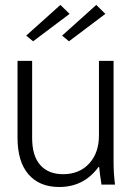

<svg xmlns="http://www.w3.org/2000/svg" viewBox="-20 -746 531 776"><path d="M379.9 -198.2V-500H439V-91.8Q439 -44.9 444.8 0H390.1Q383.3 -43 380.9 -70.8H377.9Q318.8 9.8 219.2 9.8Q139.6 9.8 95.2 -41.3Q50.8 -92.3 50.8 -189.9V-500H109.9V-188Q109.9 -116.2 142.6 -79.1Q175.3 -42 234.9 -42Q300.8 -42 340.3 -85Q379.9 -127.9 379.9 -198.2ZM113.8 -579.1 85.9 -602.1 224.1 -726.1 261.2 -689.9ZM258.8 -579.1 231 -602.1 369.1 -726.1 405.8 -689.9Z"/></svg>

Font: LT Hoop Light
Style: Regular
Weight: 300
Designer: Daniel Lyons
Foundry: LyonsType
Version: Version 1.000